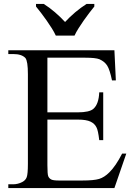

<svg xmlns="http://www.w3.org/2000/svg" viewBox="-20 -951 683 971"><path d="M219.7 -659.2V-382.8H372.6Q432.6 -382.8 452.6 -400.9Q479.5 -424.8 481.9 -483.9H502V-242.2H481.9Q476.1 -292.5 467.8 -307.1Q459 -325.7 437.7 -335.9Q416.5 -346.2 372.6 -346.2H219.7V-115.7Q219.7 -69.3 224.1 -59.3Q228.5 -49.3 238.3 -43.7Q248 -38.1 277.8 -38.1H396Q454.6 -38.1 481.2 -46.1Q507.8 -54.2 532.7 -79.1Q564.9 -110.4 597.7 -174.3H618.7L558.6 0H22V-19H46.4Q70.3 -19 92.3 -30.3Q109.4 -39.1 115.2 -55.2Q121.1 -71.3 121.1 -123V-575.7Q121.1 -642.1 108.4 -657.7Q89.8 -677.7 46.4 -677.7H22V-696.8H558.6L565.9 -544.4H546.4Q535.2 -598.6 522.2 -619.1Q509.3 -639.6 482.9 -651.4Q463.4 -659.2 411.6 -659.2ZM162.1 -931.2H201.2Q215.3 -922.4 229.7 -911.6Q244.1 -900.9 258.1 -888.9Q272 -877 284.9 -864.5Q297.9 -852.1 309.1 -839.8Q320.3 -852.1 333.3 -864.5Q346.2 -877 360.4 -888.9Q374.5 -900.9 389.2 -911.6Q403.8 -922.4 418 -931.2H457V-918Q445.3 -903.8 431.2 -885.3Q417 -866.7 403.1 -846.9Q389.2 -827.1 377 -807.6Q364.7 -788.1 356.9 -771H262.2Q254.4 -788.1 242.2 -807.6Q230 -827.1 216.1 -846.9Q202.1 -866.7 188 -885.3Q173.8 -903.8 162.1 -918Z"/></svg>

Font: KhunPaOh
Style: Regular
Weight: 400
Designer: Khon Soe Zaw Thu
Version: Version 1.00 July 11, 2016, initial release